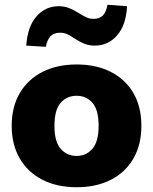

<svg xmlns="http://www.w3.org/2000/svg" viewBox="-20 -773 642 804"><path d="M301 11Q219 11 158 -20Q97 -51 63 -109Q29 -167 29 -246Q29 -326 63 -383.5Q97 -441 158 -472Q219 -503 301 -503Q383 -503 444 -472Q505 -441 538.5 -383.5Q572 -326 572 -246Q572 -167 538.5 -109Q505 -51 444 -20Q383 11 301 11ZM301 -120Q341 -120 367 -150Q393 -180 393 -246Q393 -313 367 -342.5Q341 -372 301 -372Q260 -372 234 -342.5Q208 -313 208 -246Q208 -180 234 -150Q260 -120 301 -120ZM172 -577 90 -582Q95 -661 132.5 -704Q170 -747 226 -747Q249 -747 268.5 -739.5Q288 -732 310 -718Q331 -705 344 -699.5Q357 -694 371 -694Q397 -694 411 -708.5Q425 -723 430 -753L512 -747Q508 -668 470.5 -625Q433 -582 377 -582Q354 -582 334.5 -589.5Q315 -597 290 -613Q272 -626 259 -631Q246 -636 232 -636Q205 -636 191 -620.5Q177 -605 172 -577Z"/></svg>

Font: Nunito Sans 12pt ExtraLight Black
Style: Regular
Weight: 900
Version: Version 3.101;gftools[0.9.27]